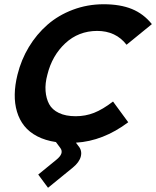

<svg xmlns="http://www.w3.org/2000/svg" viewBox="-20 -660 732 900"><path d="M509.8 -184.1 581.1 -86.9Q462.9 1.5 335.9 8.8L347.2 23.9Q365.7 45.4 358.9 73Q352.1 100.6 320.8 126L205.1 220.2L159.2 158.2L244.1 88.9Q281.2 59.1 263.2 34.2L242.2 5.9Q192.4 -1.5 154.8 -21Q117.2 -40.5 94 -69.6Q70.8 -98.6 59.6 -136.5Q48.3 -174.3 49.1 -217.8Q49.8 -261.2 62 -310.1Q79.1 -379.4 115.2 -439.5Q151.4 -499.5 202.6 -544.2Q253.9 -588.9 322 -614.5Q390.1 -640.1 465.8 -640.1Q543.5 -640.1 598.4 -617.7Q653.3 -595.2 691.9 -546.9L573.2 -450.2Q522.9 -515.1 435.1 -515.1Q347.7 -514.6 285.9 -457Q224.1 -399.4 202.1 -310.1Q190.9 -269 193.6 -233.6Q196.3 -198.2 210.4 -171.9Q224.6 -145.5 256.3 -130.4Q288.1 -115.2 335 -115.2Q380.4 -115.2 420.9 -131.1Q461.4 -147 509.8 -184.1Z"/></svg>

Font: Sinkin Sans 600 SemiBold Italic
Style: Regular
Weight: 600
Italic angle: -112°
Designer: Keith Bates
Foundry: K-Type
Version: Sinkin Sans (version 1.0)  by Keith Bates   •   © 2014   www